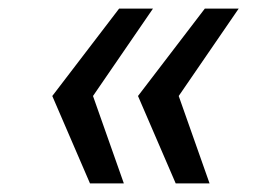

<svg xmlns="http://www.w3.org/2000/svg" viewBox="-20 -534 640 448"><path d="M190 -106 102 -310 258 -514H337L197 -310L269 -106ZM390 -106 302 -310 458 -514H537L397 -310L469 -106Z"/></svg>

Font: CommitMono
Style: Italic
Weight: 400
Monospace: yes
Designer: Eigil Nikolajsen
Foundry: Eigil Nikolajsen
Version: Version 1.143